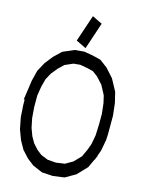

<svg xmlns="http://www.w3.org/2000/svg" viewBox="-152 -1153 939 1247"><g transform="rotate(15 317.5 -530.0)"><path d="M596.7 -557.1 606 -475.6V-351.1L604 -310.1L589.4 -232.9L576.2 -197.8L577.6 -196.8L564.9 -166.5L564 -167.5L563 -165.5L537.6 -110.4L475.6 -45.4L405.8 -5.4L329.1 4.9L255.9 0.5L189.9 -27.8L144.5 -63L102.1 -109.4L70.3 -166L45.4 -232.9L30.3 -309.6L24.9 -395V-427.2H19L37.6 -557.1L55.2 -627.9L88.4 -689.5L130.4 -742.2L179.7 -789.6L255.4 -822.3L317.9 -828.1L378.4 -817.9L433.1 -804.2L484.4 -765.6L536.6 -707.5L548.3 -686L579.6 -627.9ZM533.2 -399.4V-468.3L525.4 -537.1L514.2 -585.4L504.9 -604L480.5 -649.4L439.9 -693.8L405.8 -719.7L364.7 -730L314.9 -738.8L270.5 -734.4L215.8 -710.4L179.7 -675.8L145.5 -633.8L121.6 -589.8L107.4 -536.6L97.2 -474.1V-397L103 -323.2L115.7 -261.2L134.8 -209.5L158.2 -168.5L189.5 -133.8L222.2 -107.9L270 -88.4L327.1 -84L385.3 -92.3L435.1 -121.1L480 -167.5L499.5 -210L503.9 -219.2L519 -261.2L530.3 -323.2ZM252.4 -884.8 313 -1064.9 380.4 -1032.2 320.3 -852.1Z"/></g></svg>

Font: Gap Sans
Style: Regular
Weight: 400
Designer: Alexandre Liziard and Étienne Ozeray
Foundry: Interstices.io
Version: Version 1.6.1 - December 3. 2014